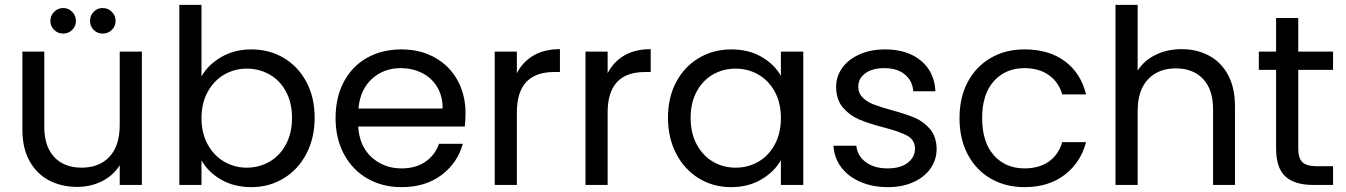

<svg xmlns="http://www.w3.org/2000/svg" viewBox="-20 -760 5531 789"><path d="M563 -548V0H472V-81Q446 -39 399.5 -15.5Q353 8 297 8Q233 8 182 -18.5Q131 -45 101.5 -98Q72 -151 72 -227V-548H162V-239Q162 -158 203 -114.5Q244 -71 315 -71Q388 -71 430 -116Q472 -161 472 -247V-548ZM240 -622Q218 -622 202.5 -637Q187 -652 187 -674Q187 -696 202.5 -711.5Q218 -727 240 -727Q261 -727 276.5 -711.5Q292 -696 292 -674Q292 -652 276.5 -637Q261 -622 240 -622ZM402 -622Q380 -622 365 -637Q350 -652 350 -674Q350 -696 365 -711.5Q380 -727 402 -727Q424 -727 439.5 -711.5Q455 -696 455 -674Q455 -652 439.5 -637Q424 -622 402 -622Z M808 -446Q836 -495 890 -526Q944 -557 1013 -557Q1087 -557 1146 -522Q1205 -487 1239 -423.5Q1273 -360 1273 -276Q1273 -193 1239 -128Q1205 -63 1145.5 -27Q1086 9 1013 9Q942 9 888.5 -22Q835 -53 808 -101V0H717V-740H808ZM1180 -276Q1180 -338 1155 -384Q1130 -430 1087.5 -454Q1045 -478 994 -478Q944 -478 901.5 -453.5Q859 -429 833.5 -382.5Q808 -336 808 -275Q808 -213 833.5 -166.5Q859 -120 901.5 -95.5Q944 -71 994 -71Q1045 -71 1087.5 -95.5Q1130 -120 1155 -166.5Q1180 -213 1180 -276Z M1893 -295Q1893 -269 1890 -240H1452Q1457 -159 1507.5 -113.5Q1558 -68 1630 -68Q1689 -68 1728.5 -95.5Q1768 -123 1784 -169H1882Q1860 -90 1794 -40.5Q1728 9 1630 9Q1552 9 1490.5 -26Q1429 -61 1394 -125.5Q1359 -190 1359 -275Q1359 -360 1393 -424Q1427 -488 1488.5 -522.5Q1550 -557 1630 -557Q1708 -557 1768 -523Q1828 -489 1860.5 -429.5Q1893 -370 1893 -295ZM1799 -314Q1799 -366 1776 -403.5Q1753 -441 1713.5 -460.5Q1674 -480 1626 -480Q1557 -480 1508.5 -436Q1460 -392 1453 -314Z M2104 -459Q2128 -506 2172.5 -532Q2217 -558 2281 -558V-464H2257Q2104 -464 2104 -298V0H2013V-548H2104Z M2477 -459Q2501 -506 2545.5 -532Q2590 -558 2654 -558V-464H2630Q2477 -464 2477 -298V0H2386V-548H2477Z M2725 -276Q2725 -360 2759 -423.5Q2793 -487 2852.5 -522Q2912 -557 2985 -557Q3057 -557 3110 -526Q3163 -495 3189 -448V-548H3281V0H3189V-102Q3162 -54 3108.5 -22.5Q3055 9 2984 9Q2911 9 2852 -27Q2793 -63 2759 -128Q2725 -193 2725 -276ZM3189 -275Q3189 -337 3164 -383Q3139 -429 3096.5 -453.5Q3054 -478 3003 -478Q2952 -478 2910 -454Q2868 -430 2843 -384Q2818 -338 2818 -276Q2818 -213 2843 -166.5Q2868 -120 2910 -95.5Q2952 -71 3003 -71Q3054 -71 3096.5 -95.5Q3139 -120 3164 -166.5Q3189 -213 3189 -275Z M3629 9Q3566 9 3516 -12.5Q3466 -34 3437 -72.5Q3408 -111 3405 -161H3499Q3503 -120 3537.5 -94Q3572 -68 3628 -68Q3680 -68 3710 -91Q3740 -114 3740 -149Q3740 -185 3708 -202.5Q3676 -220 3609 -237Q3548 -253 3509.5 -269.5Q3471 -286 3443.5 -318.5Q3416 -351 3416 -404Q3416 -446 3441 -481Q3466 -516 3512 -536.5Q3558 -557 3617 -557Q3708 -557 3764 -511Q3820 -465 3824 -385H3733Q3730 -428 3698.5 -454Q3667 -480 3614 -480Q3565 -480 3536 -459Q3507 -438 3507 -404Q3507 -377 3524.5 -359.5Q3542 -342 3568.5 -331.5Q3595 -321 3642 -308Q3701 -292 3738 -276.5Q3775 -261 3801.5 -230Q3828 -199 3829 -149Q3829 -104 3804 -68Q3779 -32 3733.5 -11.5Q3688 9 3629 9Z M3923 -275Q3923 -360 3957 -423.5Q3991 -487 4051.5 -522Q4112 -557 4190 -557Q4291 -557 4356.5 -508Q4422 -459 4443 -372H4345Q4331 -422 4290.5 -451Q4250 -480 4190 -480Q4112 -480 4064 -426.5Q4016 -373 4016 -275Q4016 -176 4064 -122Q4112 -68 4190 -68Q4250 -68 4290 -96Q4330 -124 4345 -176H4443Q4421 -92 4355 -41.5Q4289 9 4190 9Q4112 9 4051.5 -26Q3991 -61 3957 -125Q3923 -189 3923 -275Z M4836 -558Q4898 -558 4948 -531.5Q4998 -505 5026.5 -452Q5055 -399 5055 -323V0H4965V-310Q4965 -392 4924 -435.5Q4883 -479 4812 -479Q4740 -479 4697.5 -434Q4655 -389 4655 -303V0H4564V-740H4655V-470Q4682 -512 4729.5 -535Q4777 -558 4836 -558Z M5315 -473V-150Q5315 -110 5332 -93.5Q5349 -77 5391 -77H5458V0H5376Q5300 0 5262 -35Q5224 -70 5224 -150V-473H5153V-548H5224V-686H5315V-548H5458V-473Z"/></svg>

Font: DVN-Poppins
Style: Regular
Weight: 400
Designer: Ninad Kale (Devanagari), Jonny Pinhorn (Latin)
Foundry: Indian Type Foundry
Version: 4.004